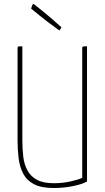

<svg xmlns="http://www.w3.org/2000/svg" viewBox="-20 -932 524 962"><path d="M250 10Q187 10 150.5 -9Q114 -28 96.5 -61.5Q79 -95 73.5 -137.5Q68 -180 68 -227V-690Q68 -695 69 -697Q70 -699 75 -699.5Q80 -700 92 -700V-227Q92 -186 96.5 -147.5Q101 -109 117 -79Q133 -49 164.5 -31.5Q196 -14 250 -14Q293 -14 333.5 -23Q374 -32 392 -41V-691Q392 -696 393.5 -697.5Q395 -699 400.5 -699.5Q406 -700 416 -700V-23Q396 -10 348 0Q300 10 250 10ZM278 -779Q250 -799 224 -818.5Q198 -838 178.5 -854Q159 -870 147.5 -879.5Q136 -889 136 -889Q136 -889 139.5 -900.5Q143 -912 149 -912Q149 -912 161 -902.5Q173 -893 193.5 -876.5Q214 -860 238.5 -839Q263 -818 288 -795Q288 -795 285.5 -791Q283 -787 280.5 -783Q278 -779 278 -779Z"/></svg>

Font: Yanone Kaffeesatz ExtraLight
Style: Regular
Weight: 200
Designer: Yanone (Cyrillic: Daniel Pouzeot, Huerta Tipografica, and Cyreal)
Foundry: Yanone
Version: Version 2.003